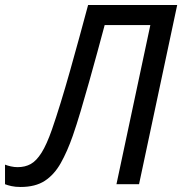

<svg xmlns="http://www.w3.org/2000/svg" viewBox="-52 -734 726 765"><path d="M30 11Q9 11 -6.5 7.5Q-22 4 -32 0V-78Q-22 -74 -8.5 -71Q5 -68 18 -68Q48 -68 70.5 -80.5Q93 -93 113.5 -125.5Q134 -158 155 -218Q171 -264 189.5 -324Q208 -384 227 -451.5Q246 -519 264.5 -586.5Q283 -654 299 -714H654L502 0H412L547 -634H365Q352 -585 336 -526.5Q320 -468 303 -407.5Q286 -347 269.5 -291.5Q253 -236 238 -193Q216 -130 190 -84Q164 -38 126.5 -13.5Q89 11 30 11Z"/></svg>

Font: Manna Sans
Style: Italic
Weight: 400
Italic angle: -12°
Designer: Monotype Design Team
Foundry: Monotype Imaging Inc.
Version: Version 2.001.1; ttfautohint (v1.8.2)